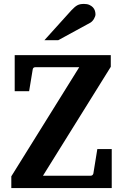

<svg xmlns="http://www.w3.org/2000/svg" viewBox="-20 -949 621 969"><path d="M37.1 0V-59.1L379.9 -609.9H159.2Q146.5 -609.9 145 -598.1L127 -488.8H54.2V-670.9H539.1V-611.8L196.8 -62H436Q448.2 -62 451.2 -73.2L471.2 -196.8H543.9V0ZM461.9 -876.5Q461.9 -871.6 459.7 -865.5Q457.5 -859.4 454.1 -853.5Q450.7 -847.7 445.8 -842.5Q440.9 -837.4 436 -834.5L273.9 -746.1H204.1L340.8 -897.5Q349.6 -906.7 356.7 -912.8Q363.8 -918.9 370.8 -922.6Q377.9 -926.3 385.7 -927.7Q393.6 -929.2 403.8 -929.2Q419.9 -929.2 430.9 -924.3Q441.9 -919.4 449 -911.9Q456.1 -904.3 459 -894.8Q461.9 -885.3 461.9 -876.5Z"/></svg>

Font: Charis SIL
Style: Bold
Weight: 700
Foundry: SIL International
Version: Version 4.112